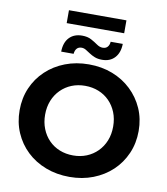

<svg xmlns="http://www.w3.org/2000/svg" viewBox="-107 -1117 1058 1217"><g transform="rotate(10 422.0 -508.0)"><path d="M423 12Q340 12 269.5 -15Q199 -42 147.5 -91Q96 -140 67.5 -206Q39 -272 39 -350Q39 -428 67.5 -494Q96 -560 148 -609Q200 -658 270 -685Q340 -712 422 -712Q505 -712 574.5 -685Q644 -658 695.5 -609Q747 -560 776 -494.5Q805 -429 805 -350Q805 -272 776 -205.5Q747 -139 695.5 -90.5Q644 -42 574.5 -15Q505 12 423 12ZM422 -126Q469 -126 508.5 -142Q548 -158 578 -188Q608 -218 624.5 -259Q641 -300 641 -350Q641 -400 624.5 -441Q608 -482 578.5 -512Q549 -542 509 -558Q469 -574 422 -574Q375 -574 335.5 -558Q296 -542 266 -512Q236 -482 219.5 -441Q203 -400 203 -350Q203 -301 219.5 -259.5Q236 -218 265.5 -188Q295 -158 335 -142Q375 -126 422 -126ZM498 -755Q470 -755 450 -763Q430 -771 414.5 -781.5Q399 -792 385.5 -800Q372 -808 358 -808Q338 -808 327 -795.5Q316 -783 314 -761H234Q235 -820 265.5 -852Q296 -884 348 -884Q383 -884 407 -871Q431 -858 450 -844.5Q469 -831 488 -831Q509 -831 520 -844Q531 -857 532 -877H610Q609 -820 579 -787.5Q549 -755 498 -755ZM237 -945V-1028H607V-945Z"/></g></svg>

Font: Montserrat Thin
Style: Bold
Weight: 700
Version: Version 9.000